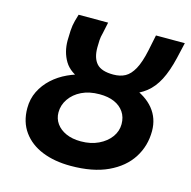

<svg xmlns="http://www.w3.org/2000/svg" viewBox="-99 -750 856 861"><g transform="rotate(15 329.0 -320.0)"><path d="M302 12Q227 12 170 -11Q113 -34 80.5 -79Q48 -124 48 -188Q48 -231 65.5 -266.5Q83 -302 113 -329.5Q143 -357 182 -375Q221 -393 263 -401L258 -370Q194 -391 169 -432.5Q144 -474 144 -528Q144 -548 145.5 -573.5Q147 -599 153 -621L162 -652H299L288 -600Q283 -582 282 -566Q281 -550 281 -532Q281 -483 303.5 -458Q326 -433 381 -433Q413 -433 436 -445.5Q459 -458 476.5 -490Q494 -522 506 -579L521 -652H655L638 -578Q623 -515 601.5 -473.5Q580 -432 548.5 -407Q517 -382 474 -369L479 -401Q545 -378 580 -335Q615 -292 615 -233Q615 -164 579.5 -108.5Q544 -53 474.5 -20.5Q405 12 302 12ZM318 -106Q364 -106 399.5 -123Q435 -140 455 -167.5Q475 -195 475 -228Q475 -260 459 -283.5Q443 -307 414.5 -319.5Q386 -332 346 -332Q298 -332 263 -315Q228 -298 208 -269Q188 -240 188 -206Q188 -177 204 -154.5Q220 -132 249 -119Q278 -106 318 -106Z"/></g></svg>

Font: Source Sans 3
Style: Bold Italic
Weight: 700
Italic angle: -11°
Designer: Paul D. Hunt
Foundry: Adobe
Version: Version 3.052;hotconv 1.1.0;makeotfexe 2.6.0